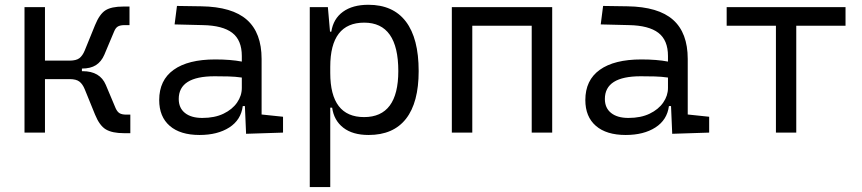

<svg xmlns="http://www.w3.org/2000/svg" viewBox="-20 -547 3556 792"><path d="M81.1 0V-517.6H165.5V-296.9H266.6Q294.4 -296.9 307.6 -307.1Q320.8 -317.4 329.6 -338.9L372.1 -443.4Q390.6 -488.8 415 -504.4Q439.5 -520 488.3 -520H514.2V-443.4H494.1Q476.6 -443.4 466.8 -438Q457 -432.6 450.7 -417L410.2 -320.8Q397.9 -292.5 375.7 -278.3Q353.5 -264.2 317.9 -264.2V-253.4H320.8Q392.6 -253.4 416.5 -196.8L457 -100.6Q463.9 -85.4 473.6 -79.8Q483.4 -74.2 500.5 -74.2H517.6V2.4H491.7Q442.9 2.4 416.7 -13.2Q390.6 -28.8 372.1 -74.2L329.6 -178.7Q320.8 -200.2 307.6 -210.4Q294.4 -220.7 266.6 -220.7H165.5V0Z M995.1 4.9 990.2 -109.4H981.4Q974.1 -52.2 925.8 -21.2Q877.4 9.8 803.2 9.8Q723.6 9.8 680.2 -27.8Q636.7 -65.4 636.7 -134.3Q636.7 -216.3 696.3 -259Q755.9 -301.8 867.7 -301.8Q931.6 -301.8 977.5 -293V-315.9Q977.5 -381.3 938 -411.6Q898.4 -441.9 816.9 -443.4L700.2 -446.3L710 -522.5L810.5 -521Q938 -519 998.5 -465.3Q1059.1 -411.6 1059.1 -303.7V-74.7L1147.5 -65.4V0ZM977.5 -227.1Q950.7 -231 922.1 -231.7Q893.6 -232.4 865.2 -232.4Q717.3 -232.4 717.3 -138.7Q717.3 -101.6 742.9 -81.1Q768.6 -60.5 814.5 -60.5Q865.7 -60.5 902.1 -78.1Q938.5 -95.7 958 -124Q977.5 -152.3 977.5 -184.1Z M1257.8 224.6V-517.6H1332.5L1341.3 -416.5H1346.7Q1355 -469.7 1394.8 -498.5Q1434.6 -527.3 1499.5 -527.3Q1601.6 -527.3 1654.3 -458Q1707 -388.7 1707 -253.9Q1707 -124 1654.8 -57.1Q1602.5 9.8 1500.5 9.8Q1434.6 9.8 1396 -20.3Q1357.4 -50.3 1350.1 -103H1342.3V224.6ZM1342.3 -246.1Q1342.3 -64 1481.9 -64Q1623 -64 1623 -253.9Q1623 -453.6 1482.4 -453.6Q1342.3 -453.6 1342.3 -271.5Z M2173.3 0V-440.9H1928.2V0H1843.8V-517.6H2257.8V0Z M2752.9 4.9 2748 -109.4H2739.3Q2731.9 -52.2 2683.6 -21.2Q2635.3 9.8 2561 9.8Q2481.4 9.8 2438 -27.8Q2394.5 -65.4 2394.5 -134.3Q2394.5 -216.3 2454.1 -259Q2513.7 -301.8 2625.5 -301.8Q2689.5 -301.8 2735.4 -293V-315.9Q2735.4 -381.3 2695.8 -411.6Q2656.2 -441.9 2574.7 -443.4L2458 -446.3L2467.8 -522.5L2568.4 -521Q2695.8 -519 2756.3 -465.3Q2816.9 -411.6 2816.9 -303.7V-74.7L2905.3 -65.4V0ZM2735.4 -227.1Q2708.5 -231 2679.9 -231.7Q2651.4 -232.4 2623 -232.4Q2475.1 -232.4 2475.1 -138.7Q2475.1 -101.6 2500.7 -81.1Q2526.4 -60.5 2572.3 -60.5Q2623.5 -60.5 2659.9 -78.1Q2696.3 -95.7 2715.8 -124Q2735.4 -152.3 2735.4 -184.1Z M3180.7 0V-440.9H2977.5V-517.6H3467.8V-440.9H3264.6V0Z"/></svg>

Font: Cascadia Mono NF SemiLight
Style: Regular
Weight: 350
Monospace: yes
Designer: Aaron Bell
Foundry: Saja Typeworks
Version: Version 2404.023; ttfautohint (v1.8.4)